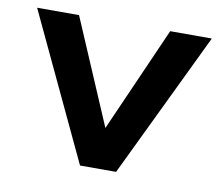

<svg xmlns="http://www.w3.org/2000/svg" viewBox="-62 -571 750 645"><g transform="rotate(10 313.5 -248.5)"><path d="M249 0 15 -497H158L311 -139L469 -497H611L372 0Z"/></g></svg>

Font: Syne Modified
Style: Bold
Weight: 700
Designer: Lucas Descroix
Foundry: Bonjour Monde
Version: Version 2.200